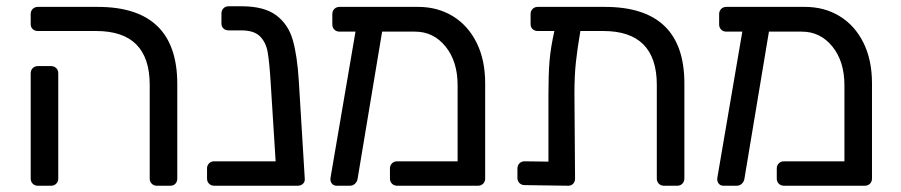

<svg xmlns="http://www.w3.org/2000/svg" viewBox="-20 -593 2876 613"><path d="M458 -23V-322Q458 -494 287 -494H101Q91 -494 84.5 -500Q78 -506 78 -516V-548Q78 -558 84.5 -564.5Q91 -571 101 -571H292Q546 -571 546 -325V-23Q546 -13 540 -6.5Q534 0 524 0H481Q471 0 464.5 -6.5Q458 -13 458 -23ZM78 -23V-359Q78 -369 84.5 -375.5Q91 -382 101 -382H143Q153 -382 159.5 -375.5Q166 -369 166 -359V-23Q166 -13 159.5 -6.5Q153 0 143 0H101Q91 0 84.5 -6.5Q78 -13 78 -23Z M930 0H886H664Q654 0 647.5 -6.5Q641 -13 641 -23V-55Q641 -65 647.5 -71.5Q654 -78 664 -78H860L844 -332Q840 -396 834.5 -427Q829 -458 810 -477Q791 -496 750 -496H710Q700 -496 693.5 -502Q687 -508 687 -518V-550Q687 -560 693.5 -566.5Q700 -573 710 -573H751Q823 -573 861.5 -544.5Q900 -516 914.5 -466Q929 -416 934 -335L953 -23Q954 -13 947.5 -6.5Q941 0 930 0Z M1529 -327V-23Q1529 -13 1522.5 -6.5Q1516 0 1506 0H1248Q1238 0 1231.5 -6.5Q1225 -13 1225 -23V-55Q1225 -65 1231.5 -71.5Q1238 -78 1248 -78H1441V-321Q1441 -397 1402.5 -444.5Q1364 -492 1305 -492H1200L1122 -24Q1121 -14 1114 -7Q1107 0 1097 0H1055Q1045 0 1039.5 -7Q1034 -14 1035 -24L1115 -492H1064Q1054 -492 1047.5 -498.5Q1041 -505 1041 -515V-548Q1041 -558 1047.5 -564.5Q1054 -571 1064 -571H1315Q1377 -571 1425.5 -541.5Q1474 -512 1501.5 -457Q1529 -402 1529 -327Z M2165 -327V-23Q2165 -13 2158.5 -6.5Q2152 0 2142 0H2100Q2090 0 2083.5 -6.5Q2077 -13 2077 -23V-322Q2077 -494 1906 -494H1833Q1823 -436 1818.5 -393Q1814 -350 1814 -295L1816 -23Q1816 -13 1810 -6.5Q1804 0 1794 0L1655 -2Q1645 -2 1638.5 -8.5Q1632 -15 1632 -25V-55Q1632 -65 1638.5 -71.5Q1645 -78 1655 -78L1731 -77V-291Q1731 -355 1734.5 -398Q1738 -441 1750 -494H1697Q1687 -494 1680.5 -500Q1674 -506 1674 -516V-548Q1674 -558 1680.5 -564.5Q1687 -571 1697 -571H1911Q2165 -571 2165 -327Z M2764 -327V-23Q2764 -13 2757.5 -6.5Q2751 0 2741 0H2483Q2473 0 2466.5 -6.5Q2460 -13 2460 -23V-55Q2460 -65 2466.5 -71.5Q2473 -78 2483 -78H2676V-321Q2676 -397 2637.5 -444.5Q2599 -492 2540 -492H2435L2357 -24Q2356 -14 2349 -7Q2342 0 2332 0H2290Q2280 0 2274.5 -7Q2269 -14 2270 -24L2350 -492H2299Q2289 -492 2282.5 -498.5Q2276 -505 2276 -515V-548Q2276 -558 2282.5 -564.5Q2289 -571 2299 -571H2550Q2612 -571 2660.5 -541.5Q2709 -512 2736.5 -457Q2764 -402 2764 -327Z"/></svg>

Font: Rubik
Style: Regular
Weight: 400
Designer: Hubert & Fischer
Foundry: Hubert & Fischer
Version: Version 1.100